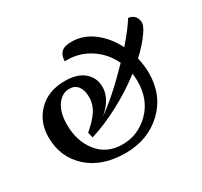

<svg xmlns="http://www.w3.org/2000/svg" viewBox="-149 -912 1188 1128"><g transform="rotate(-30 444.5 -348.0)"><path d="M811 -665Q829 -665 846 -652.5Q863 -640 868 -612Q873 -584 841 -540Q802 -484 743 -430Q756 -373 756 -325Q756 -175 656 -80Q556 15 402 15Q245 15 150.5 -70.5Q56 -156 56 -292Q56 -394 123 -462.5Q190 -531 304 -531Q388 -531 433.5 -491.5Q479 -452 479 -390Q479 -310 394 -238Q498 -310 642 -459Q604 -540 529.5 -587.5Q455 -635 362 -631Q362 -669 382.5 -690Q403 -711 452 -711Q532 -711 598.5 -660.5Q665 -610 706 -528Q778 -610 811 -665ZM674 -316Q674 -346 670 -369Q581 -300 477 -245Q373 -190 280 -162L271 -199Q325 -244 353 -286Q381 -328 381 -379Q381 -424 361 -451Q341 -478 303 -478Q254 -478 220.5 -431Q187 -384 187 -301Q187 -189 247.5 -113.5Q308 -38 413 -38Q519 -38 596.5 -115Q674 -192 674 -316Z"/></g></svg>

Font: Arima Koshi Semi Bold
Style: Regular
Weight: 600
Designer: Joana Correia and Natanael Gama
Foundry: NDISCOVER
Version: Version 1.019;PS 001.019;hotconv 1.0.88;makeotf.lib2.5.64775